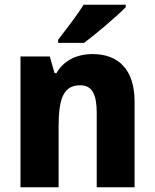

<svg xmlns="http://www.w3.org/2000/svg" viewBox="-20 -786 650 806"><path d="M508 -756V-766H331C303 -721 257 -662 224 -619V-606H333C384 -644 472 -719 508 -756ZM369 -559C303 -559 248 -533 217 -479H209L189 -549H66V0H226V-253C226 -372 246 -428 317 -428C367 -428 386 -389 386 -313V0H545V-359C545 -495 476 -559 369 -559Z"/></svg>

Font: Noto Sans Sinhala UI SemiCondensed ExtraBold
Style: Regular
Weight: 800
Width: 4
Designer: Jelle Bosma - Monotype Design Team
Foundry: Monotype Imaging Inc.
Version: Version 2.006